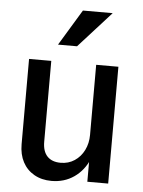

<svg xmlns="http://www.w3.org/2000/svg" viewBox="-53 -783 623 835"><g transform="rotate(5 258.0 -365.0)"><path d="M203 10Q160 10 127.5 -8.5Q95 -27 77.5 -60Q60 -93 60 -138V-510H157V-157Q157 -115 177.5 -93.5Q198 -72 236 -72Q270 -72 296.5 -89.5Q323 -107 338 -137Q353 -167 353 -204L366 -101Q344 -49 301.5 -19.5Q259 10 203 10ZM359 0V-106H353V-510H450V0ZM263 -583H180L275 -740H405Z"/></g></svg>

Font: Instrument Sans SemiCondensed Medium
Style: Regular
Weight: 500
Width: 4
Designer: Rodrigo Fuenzalida
Foundry: fragTYPE
Version: Version 1.000;gftools[0.9.28]